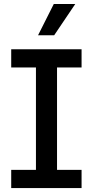

<svg xmlns="http://www.w3.org/2000/svg" viewBox="-20 -958 472 978"><path d="M37.1 -707H395.5V-614.3H270.5V-92.8H395.5V0H37.1V-92.8H163.1V-614.3H37.1ZM253.9 -937.5H363.3L255.9 -778.3H173.8Z"/></svg>

Font: Pretendard GOV Medium
Style: Regular
Weight: 500
Designer: Base glyphs from Inter by Rasmus Andersson; Hangeul glyphs from Noto Sans CJK(Source Han Sans) by Jang Soo-young and Kan
Foundry: Kil Hyung-jin
Version: Version 1.309